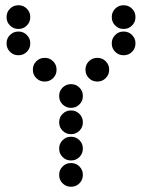

<svg xmlns="http://www.w3.org/2000/svg" viewBox="-20 -715 640 730"><path d="M49 -695Q31 -695 18 -682Q5 -669 5 -651V-649Q5 -631 18 -618Q31 -605 49 -605H51Q69 -605 82 -618Q95 -631 95 -649V-651Q95 -669 82 -682Q69 -695 51 -695ZM449 -695Q431 -695 418 -682Q405 -669 405 -651V-649Q405 -631 418 -618Q431 -605 449 -605H451Q469 -605 482 -618Q495 -631 495 -649V-651Q495 -669 482 -682Q469 -695 451 -695ZM49 -595Q31 -595 18 -582Q5 -569 5 -551V-549Q5 -531 18 -518Q31 -505 49 -505H51Q69 -505 82 -518Q95 -531 95 -549V-551Q95 -569 82 -582Q69 -595 51 -595ZM449 -595Q431 -595 418 -582Q405 -569 405 -551V-549Q405 -531 418 -518Q431 -505 449 -505H451Q469 -505 482 -518Q495 -531 495 -549V-551Q495 -569 482 -582Q469 -595 451 -595ZM149 -495Q131 -495 118 -482Q105 -469 105 -451V-449Q105 -431 118 -418Q131 -405 149 -405H151Q169 -405 182 -418Q195 -431 195 -449V-451Q195 -469 182 -482Q169 -495 151 -495ZM349 -495Q331 -495 318 -482Q305 -469 305 -451V-449Q305 -431 318 -418Q331 -405 349 -405H351Q369 -405 382 -418Q395 -431 395 -449V-451Q395 -469 382 -482Q369 -495 351 -495ZM249 -395Q231 -395 218 -382Q205 -369 205 -351V-349Q205 -331 218 -318Q231 -305 249 -305H251Q269 -305 282 -318Q295 -331 295 -349V-351Q295 -369 282 -382Q269 -395 251 -395ZM249 -295Q231 -295 218 -282Q205 -269 205 -251V-249Q205 -231 218 -218Q231 -205 249 -205H251Q269 -205 282 -218Q295 -231 295 -249V-251Q295 -269 282 -282Q269 -295 251 -295ZM249 -195Q231 -195 218 -182Q205 -169 205 -151V-149Q205 -131 218 -118Q231 -105 249 -105H251Q269 -105 282 -118Q295 -131 295 -149V-151Q295 -169 282 -182Q269 -195 251 -195ZM249 -95Q231 -95 218 -82Q205 -69 205 -51V-49Q205 -31 218 -18Q231 -5 249 -5H251Q269 -5 282 -18Q295 -31 295 -49V-51Q295 -69 282 -82Q269 -95 251 -95Z"/></svg>

Font: Doto Black Rounded Black
Style: Regular
Weight: 900
Monospace: yes
Version: Version 1.000